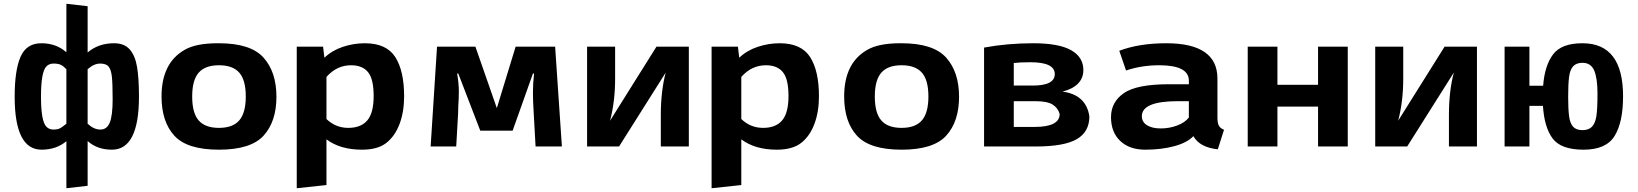

<svg xmlns="http://www.w3.org/2000/svg" viewBox="-20 -779 8713 1021"><path d="M58 -265Q58 -406 89.5 -477.5Q121 -549 200 -549Q279 -549 333 -501V-759L446 -746V-500Q503 -549 587 -549Q641 -549 670 -516Q699 -483 709 -422Q719 -361 719 -265Q719 17 575 17Q497 17 446 -29V209L333 222V-28Q279 17 201 17Q58 17 58 -265ZM198 -265Q198 -138 225 -107Q240 -90 263.5 -90Q287 -90 299.5 -97Q312 -104 333 -121V-411Q317 -428 303 -434.5Q289 -441 264.5 -441Q240 -441 225 -424Q198 -393 198 -265ZM446 -121Q479 -90 514 -90Q549 -90 564 -128Q579 -166 579 -249.5Q579 -333 575 -370.5Q571 -408 558 -424.5Q545 -441 512.5 -441Q480 -441 446 -411Z M839 -266Q839 -444 962 -514Q1022 -549 1138 -549Q1141 -549 1144 -549Q1313 -549 1381.5 -472.5Q1450 -396 1450 -264.5Q1450 -133 1382 -58Q1314 17 1144.5 17Q975 17 907 -57.5Q839 -132 839 -266ZM1036.5 -392.5Q1002 -353 1002 -265.5Q1002 -178 1036.5 -138.5Q1071 -99 1144.5 -99Q1218 -99 1252.5 -139Q1287 -179 1287 -266Q1287 -353 1252.5 -392.5Q1218 -432 1144.5 -432Q1071 -432 1036.5 -392.5Z M1558 222V-531H1698L1705 -472Q1746 -511 1803.5 -530Q1861 -549 1920 -549Q2035 -549 2082 -475.5Q2129 -402 2129 -267Q2129 -185 2105 -120.5Q2081 -56 2035 -19.5Q1989 17 1905 17Q1789 17 1716 -38V205ZM1716 -146Q1765 -99 1832 -99Q1899 -99 1933 -138.5Q1967 -178 1967 -268.5Q1967 -359 1937 -395.5Q1907 -432 1847 -432Q1771 -432 1716 -370Z M2270 0 2304 -531H2508L2622 -204L2722 -531H2932L2968 0H2828L2818 -181Q2814 -239 2814 -287Q2814 -335 2820 -388H2814L2706 -84H2534L2417 -388H2411Q2420 -333 2420 -295Q2420 -257 2417 -213L2416 -175L2406 0Z M3102 0V-531H3251V-360Q3251 -239 3224 -137L3471 -531H3643V0H3494V-169Q3494 -294 3520 -393L3272 0Z M3764 222V-531H3904L3911 -472Q3952 -511 4009.5 -530Q4067 -549 4126 -549Q4241 -549 4288 -475.5Q4335 -402 4335 -267Q4335 -185 4311 -120.5Q4287 -56 4241 -19.5Q4195 17 4111 17Q3995 17 3922 -38V205ZM3922 -146Q3971 -99 4038 -99Q4105 -99 4139 -138.5Q4173 -178 4173 -268.5Q4173 -359 4143 -395.5Q4113 -432 4053 -432Q3977 -432 3922 -370Z M4469 -266Q4469 -444 4592 -514Q4652 -549 4768 -549Q4771 -549 4774 -549Q4943 -549 5011.5 -472.5Q5080 -396 5080 -264.5Q5080 -133 5012 -58Q4944 17 4774.5 17Q4605 17 4537 -57.5Q4469 -132 4469 -266ZM4666.5 -392.5Q4632 -353 4632 -265.5Q4632 -178 4666.5 -138.5Q4701 -99 4774.5 -99Q4848 -99 4882.5 -139Q4917 -179 4917 -266Q4917 -353 4882.5 -392.5Q4848 -432 4774.5 -432Q4701 -432 4666.5 -392.5Z M5213 0V-526Q5337 -549 5474 -549Q5611 -549 5676 -512Q5741 -475 5741 -407Q5741 -363 5712 -334Q5683 -305 5630 -292Q5756 -275 5773 -160Q5773 -78 5706 -39Q5639 0 5487 0ZM5371 -104H5481Q5615 -104 5615 -173Q5606 -205 5577.5 -223Q5549 -241 5485 -241H5371ZM5371 -324H5472Q5589 -324 5589 -385Q5589 -448 5460 -448Q5403 -448 5371 -444Z M6196 -331H6302V-350Q6302 -432 6144 -432Q6050 -432 5968 -404L5932 -509Q6037 -549 6182 -549Q6454 -549 6454 -361V-153Q6454 -124 6462 -110Q6470 -96 6489 -89L6456 15Q6360 5 6326 -55Q6293 -20 6224 -1.5Q6155 17 6070.5 17Q5986 17 5937 -29.5Q5888 -76 5888 -156Q5888 -236 5956 -283.5Q6024 -331 6196 -331ZM6052 -161Q6052 -130 6079.5 -113Q6107 -96 6152.5 -96Q6198 -96 6239.5 -111.5Q6281 -127 6302 -154V-241H6244Q6052 -241 6052 -161Z M6615 0V-531H6773V-328H6989V-531H7147V0H6989V-212H6773V0Z M7293 0V-531H7442V-360Q7442 -239 7415 -137L7662 -531H7834V0H7685V-169Q7685 -294 7711 -393L7463 0Z M7981 0V-531H8113V-323H8186Q8194 -430 8238.5 -489.5Q8283 -549 8395 -549Q8611 -549 8611 -267Q8611 -129 8566 -56Q8521 17 8401 17Q8281 17 8236.5 -42.5Q8192 -102 8185 -216H8113V0ZM8395 -445Q8363 -445 8346 -427Q8329 -409 8324 -371Q8319 -333 8319 -265.5Q8319 -198 8324 -160.5Q8329 -123 8345.5 -105Q8362 -87 8395 -87Q8428 -87 8445.5 -105Q8463 -123 8469 -161Q8475 -199 8475 -281Q8475 -363 8457.5 -404Q8440 -445 8395 -445Z"/></svg>

Font: Fix15 Mono
Style: Bold
Weight: 700
Designer: Carrois Corporate & Edenspiekermann AG
Foundry: Carrois Corporate GbR & Edenspiekermann AG
Version: Version 3.206